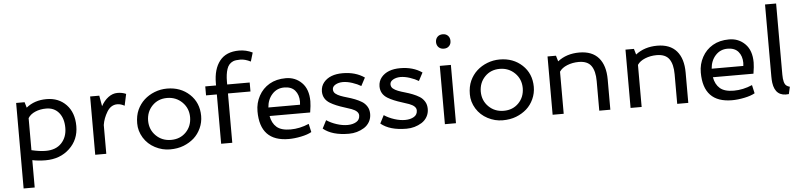

<svg xmlns="http://www.w3.org/2000/svg" viewBox="-52 -1068 6673 1602"><g transform="rotate(-5 3284.0 -267.0)"><path d="M301.8 -68.4Q386.7 -68.4 433.6 -118.2Q480.5 -168 480.5 -246.1Q480.5 -325.2 441.4 -372.6Q402.3 -419.9 334.5 -419.9Q284.2 -419.9 243.2 -402.3Q202.1 -384.8 182.6 -353V-84.5Q251.5 -68.4 301.8 -68.4ZM182.6 228H89.8V-488.3H160.6L174.3 -441.4Q243.2 -498 344.7 -498Q446.3 -498 509.8 -431.6Q573.2 -365.2 573.2 -252.4Q573.2 -138.7 494.1 -64.5Q415 9.8 293 9.8Q235.4 9.8 182.6 -1Z M709.5 0V-488.3H786.1L801.8 -398.9Q825.7 -443.4 861.8 -470.7Q897.9 -498 938.5 -498Q979 -498 1010.7 -483.4L989.7 -386.2Q958.5 -403.8 929.2 -403.8Q876 -403.8 843.3 -350.6Q811 -297.4 802.2 -241.2V0Z M1173.8 -244.1Q1174.3 -168.9 1225.1 -118.7Q1275.9 -68.4 1351.6 -68.4Q1427.2 -68.4 1476.1 -118.2Q1524.9 -168 1525.4 -243.2Q1525.4 -318.4 1474.1 -369.1Q1422.4 -419.9 1347.2 -419.9Q1272 -419.9 1223.1 -369.6Q1174.3 -319.3 1173.8 -244.1ZM1081.1 -230.5Q1081.1 -293.9 1103 -342.8Q1125 -390.6 1162.1 -424.8Q1199.7 -459 1249.5 -478.5Q1299.3 -498 1354 -498Q1467.3 -498 1542.5 -427.7Q1617.7 -357.4 1618.2 -246.1Q1618.2 -191.9 1596.2 -144Q1574.2 -95.7 1537.1 -62.5Q1499.5 -29.3 1449.7 -9.8Q1399.9 9.8 1335.4 9.8Q1271 9.8 1210.9 -21.5Q1150.9 -52.7 1115.7 -109.4Q1080.6 -167 1081.1 -230.5Z M1764.2 0V-413.1H1673.8V-488.3H1764.2V-506.8Q1764.2 -625 1817.9 -693.4Q1871.6 -761.7 1980.5 -761.7Q2039.1 -761.7 2092.8 -735.4L2070.8 -661.6Q2023.9 -685.5 1983.9 -685.5Q1943.8 -685.5 1923.3 -676.8Q1885.3 -660.2 1871.6 -617.2Q1857.4 -574.7 1857.4 -512.7V-488.3H2045.9V-413.1H1857.4V0Z M2450.2 -293.5Q2449.7 -350.6 2419.4 -386.2Q2389.2 -421.9 2328.6 -421.9Q2268.1 -421.9 2228 -377.9Q2188 -334 2183.1 -267.1H2448.2Q2450.2 -288.6 2450.2 -293.5ZM2330.6 9.8Q2089.8 9.8 2089.8 -243.2Q2089.8 -313.5 2122.1 -372.1Q2153.8 -430.7 2211.4 -464.4Q2269 -498 2348.6 -498Q2428.2 -498 2482.4 -443.8Q2536.6 -389.6 2536.6 -288.6Q2536.6 -254.9 2526.9 -195.3H2187Q2197.8 -134.8 2235.8 -101.6Q2273.9 -68.4 2351.6 -68.4Q2429.2 -68.4 2506.3 -101.6L2522 -31.7Q2488.8 -12.7 2433.6 -1.5Q2378.4 9.8 2330.6 9.8Z M2874 -192.9Q2848.1 -202.1 2816.9 -211.9Q2742.2 -234.9 2697.8 -261.7Q2639.6 -296.9 2639.6 -361.8Q2640.1 -405.8 2666.5 -437.5Q2717.3 -498 2824.7 -498Q2932.1 -498 3007.3 -445.8L2971.2 -377.9Q2941.9 -396 2898.9 -410.2Q2856 -424.3 2819.8 -424.3Q2783.7 -423.8 2758.3 -409.2Q2732.9 -394.5 2732.4 -371.6Q2732.4 -348.6 2748.5 -335Q2765.1 -321.3 2790.5 -311.5Q2815.9 -301.8 2847.2 -293Q2878.4 -284.2 2909.7 -272Q2940.9 -259.8 2966.3 -244.1Q2991.7 -228.5 3008.3 -201.7Q3024.4 -175.8 3024.4 -139.6Q3024.4 -103.5 3007.8 -74.2Q2991.2 -44.9 2962.4 -26.4Q2903.8 9.8 2834.5 9.8Q2693.4 9.8 2619.1 -52.2L2653.8 -119.6Q2690.9 -94.7 2739.3 -79.1Q2787.6 -63.5 2830.6 -64Q2873.5 -64.5 2902.8 -82Q2932.1 -99.6 2932.1 -135.3Q2932.1 -170.9 2874 -192.9Z M3356.4 -192.9Q3330.6 -202.1 3299.3 -211.9Q3224.6 -234.9 3180.2 -261.7Q3122.1 -296.9 3122.1 -361.8Q3122.6 -405.8 3148.9 -437.5Q3199.7 -498 3307.1 -498Q3414.6 -498 3489.7 -445.8L3453.6 -377.9Q3424.3 -396 3381.3 -410.2Q3338.4 -424.3 3302.2 -424.3Q3266.1 -423.8 3240.7 -409.2Q3215.3 -394.5 3214.8 -371.6Q3214.8 -348.6 3231 -335Q3247.6 -321.3 3272.9 -311.5Q3298.3 -301.8 3329.6 -293Q3360.8 -284.2 3392.1 -272Q3423.3 -259.8 3448.7 -244.1Q3474.1 -228.5 3490.7 -201.7Q3506.8 -175.8 3506.8 -139.6Q3506.8 -103.5 3490.2 -74.2Q3473.6 -44.9 3444.8 -26.4Q3386.2 9.8 3316.9 9.8Q3175.8 9.8 3101.6 -52.2L3136.2 -119.6Q3173.3 -94.7 3221.7 -79.1Q3270 -63.5 3313 -64Q3356 -64.5 3385.3 -82Q3414.6 -99.6 3414.6 -135.3Q3414.6 -170.9 3356.4 -192.9Z M3638.2 0V-488.3H3731V0ZM3641.1 -645Q3624.5 -661.1 3624 -688.5Q3624.5 -715.8 3641.1 -732.4Q3657.7 -749 3685.1 -749Q3712.4 -749 3728.5 -732.4Q3745.1 -715.8 3745.1 -688.5Q3745.1 -661.1 3728.5 -645Q3712.4 -628.4 3685.1 -628.4Q3657.7 -628.4 3641.1 -645Z M3960 -244.1Q3960.4 -168.9 4011.2 -118.7Q4062 -68.4 4137.7 -68.4Q4213.4 -68.4 4262.2 -118.2Q4311 -168 4311.5 -243.2Q4311.5 -318.4 4260.3 -369.1Q4208.5 -419.9 4133.3 -419.9Q4058.1 -419.9 4009.3 -369.6Q3960.4 -319.3 3960 -244.1ZM3867.2 -230.5Q3867.2 -293.9 3889.2 -342.8Q3911.1 -390.6 3948.2 -424.8Q3985.8 -459 4035.6 -478.5Q4085.4 -498 4140.1 -498Q4253.4 -498 4328.6 -427.7Q4403.8 -357.4 4404.3 -246.1Q4404.3 -191.9 4382.3 -144Q4360.4 -95.7 4323.2 -62.5Q4285.6 -29.3 4235.8 -9.8Q4186 9.8 4121.6 9.8Q4057.1 9.8 3997.1 -21.5Q3937 -52.7 3901.9 -109.4Q3866.7 -167 3867.2 -230.5Z M5023.9 -253.4V0H4931.2V-247.6Q4931.2 -332 4899.9 -376Q4868.7 -419.9 4794.9 -419.9Q4743.7 -419.9 4698.7 -401.9Q4653.8 -383.8 4633.3 -352.5V0H4540.5V-488.3H4611.3L4625.5 -439.9Q4699.7 -498 4806.6 -498Q4913.6 -498 4968.8 -434.6Q5023.9 -371.1 5023.9 -253.4Z M5676.8 -253.4V0H5584V-247.6Q5584 -332 5552.7 -376Q5521.5 -419.9 5447.8 -419.9Q5396.5 -419.9 5351.6 -401.9Q5306.6 -383.8 5286.1 -352.5V0H5193.4V-488.3H5264.2L5278.3 -439.9Q5352.5 -498 5459.5 -498Q5566.4 -498 5621.6 -434.6Q5676.8 -371.1 5676.8 -253.4Z M6163.1 -293.5Q6162.6 -350.6 6132.3 -386.2Q6102.1 -421.9 6041.5 -421.9Q5981 -421.9 5940.9 -377.9Q5900.9 -334 5896 -267.1H6161.1Q6163.1 -288.6 6163.1 -293.5ZM6043.5 9.8Q5802.7 9.8 5802.7 -243.2Q5802.7 -313.5 5835 -372.1Q5866.7 -430.7 5924.3 -464.4Q5981.9 -498 6061.5 -498Q6141.1 -498 6195.3 -443.8Q6249.5 -389.6 6249.5 -288.6Q6249.5 -254.9 6239.7 -195.3H5899.9Q5910.6 -134.8 5948.7 -101.6Q5986.8 -68.4 6064.5 -68.4Q6142.1 -68.4 6219.2 -101.6L6234.9 -31.7Q6201.7 -12.7 6146.5 -1.5Q6091.3 9.8 6043.5 9.8Z M6386.2 -160.2V-762.2H6479V-167Q6479 -93.3 6503.9 -73.7Q6515.1 -64.9 6532.7 -60.1L6519 0Q6405.8 13.7 6389.2 -106.4Q6386.2 -129.9 6386.2 -160.2Z"/></g></svg>

Font: Spinnaker
Style: Regular
Weight: 400
Designer: Elena Albertoni
Foundry: Elena Albertoni
Version: Version 1.001